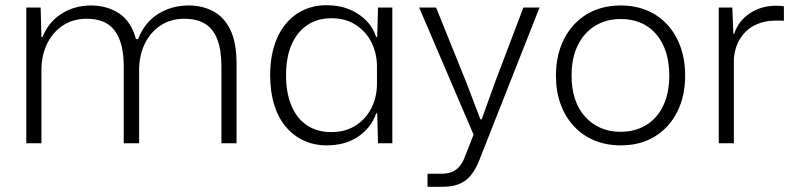

<svg xmlns="http://www.w3.org/2000/svg" viewBox="-20 -550 3051 737"><path d="M81 0V-521H136L139 -408H143Q168 -468 218 -498.5Q268 -529 329 -529Q390 -529 436.5 -499Q483 -469 502 -400H510Q535 -464 587 -496.5Q639 -529 704 -529Q757 -529 799 -506.5Q841 -484 864.5 -435Q888 -386 888 -305V0H830V-294Q830 -357 814.5 -398Q799 -439 767.5 -458.5Q736 -478 687 -478Q635 -478 596 -452Q557 -426 535.5 -381.5Q514 -337 514 -279V0H455V-294Q455 -357 439 -398Q423 -439 392 -458.5Q361 -478 313 -478Q260 -478 221 -452Q182 -426 160.5 -381.5Q139 -337 139 -279V0Z M1234 8Q1186 8 1146 -10.5Q1106 -29 1077 -63.5Q1048 -98 1032.5 -148Q1017 -198 1017 -261Q1017 -345 1044.5 -405.5Q1072 -466 1121 -498Q1170 -530 1234 -530Q1282 -530 1320 -514.5Q1358 -499 1385 -472Q1412 -445 1424 -408H1428L1431 -521H1486V0H1431L1428 -115H1424Q1405 -60 1355.5 -26Q1306 8 1234 8ZM1251 -43Q1307 -43 1346.5 -69Q1386 -95 1406.5 -137Q1427 -179 1427 -228V-295Q1427 -344 1406.5 -386Q1386 -428 1346.5 -454Q1307 -480 1252 -480Q1199 -480 1160 -454Q1121 -428 1099.5 -379.5Q1078 -331 1078 -261Q1078 -193 1099 -143.5Q1120 -94 1159 -68.5Q1198 -43 1251 -43Z M1621 167V117H1671Q1697 117 1714.5 110Q1732 103 1744.5 88Q1757 73 1765 50L1803 -46V-21L1589 -521H1654L1771 -231L1824 -92H1829L1879 -231L1989 -521H2051L1819 67Q1805 102 1786.5 124Q1768 146 1742 156.5Q1716 167 1679 167Z M2363 8Q2307 8 2261.5 -11Q2216 -30 2183 -65.5Q2150 -101 2132 -150Q2114 -199 2114 -259Q2114 -339 2145 -400Q2176 -461 2232 -495Q2288 -529 2363 -529Q2418 -529 2463.5 -510Q2509 -491 2541.5 -455.5Q2574 -420 2592 -370.5Q2610 -321 2610 -260Q2610 -181 2579.5 -120.5Q2549 -60 2493.5 -26Q2438 8 2363 8ZM2362 -44Q2418 -44 2460.5 -70Q2503 -96 2526 -144.5Q2549 -193 2549 -260Q2549 -310 2536.5 -349.5Q2524 -389 2499.5 -418Q2475 -447 2440.5 -462Q2406 -477 2363 -477Q2307 -477 2264.5 -451Q2222 -425 2198 -376.5Q2174 -328 2174 -259Q2174 -210 2187 -170.5Q2200 -131 2225 -103Q2250 -75 2284.5 -59.5Q2319 -44 2362 -44Z M2739 0V-521H2791L2795 -420H2798Q2815 -471 2859 -499.5Q2903 -528 2958 -528Q2967 -528 2974.5 -527.5Q2982 -527 2989 -526V-470Q2983 -471 2974.5 -471Q2966 -471 2958 -471Q2914 -471 2879 -454Q2844 -437 2822.5 -404Q2801 -371 2797 -325V0Z"/></svg>

Font: Mona Sans Light
Style: Regular
Weight: 300
Designer: Deni Anggara
Foundry: GitHub
Version: Version 2.000